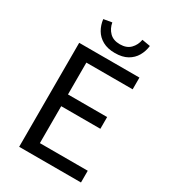

<svg xmlns="http://www.w3.org/2000/svg" viewBox="-203 -946 933 1049"><g transform="rotate(30 264.0 -421.5)"><path d="M89 0V-656H469V-582H177V-381H424V-307H177V-74H479V0ZM285 -705Q239 -705 207.5 -722.5Q176 -740 159 -769.5Q142 -799 138 -834L190 -843Q196 -808 219.5 -784Q243 -760 285 -760Q327 -760 350.5 -784Q374 -808 380 -843L432 -834Q428 -799 411 -769.5Q394 -740 363 -722.5Q332 -705 285 -705Z"/></g></svg>

Font: Assistant Medium
Style: Regular
Weight: 500
Designer: Hebrew By Ben Nathan, Latin by Paul Hunt
Version: Version 3.000